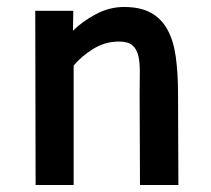

<svg xmlns="http://www.w3.org/2000/svg" viewBox="-20 -530 604 550"><path d="M82 0 81 -499H190L189 -442Q215 -468 254 -489Q293 -510 335 -510Q382 -510 412 -493.5Q442 -477 459.5 -445.5Q477 -414 483.5 -367.5Q490 -321 490 -261L491 0H381L380 -260Q380 -294 380.5 -321.5Q381 -349 376.5 -369Q372 -389 359.5 -400Q347 -411 321 -411Q280 -411 245.5 -389Q211 -367 191 -342V0Z"/></svg>

Font: Panefresco 750wt
Style: Regular
Weight: 750
Foundry: Campivisivi & Chank Co
Version: Version 1.000